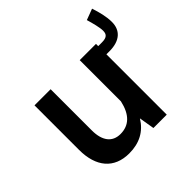

<svg xmlns="http://www.w3.org/2000/svg" viewBox="-168 -832 1003 1003"><g transform="rotate(-45 333.0 -331.0)"><path d="M71.3 -193.8C71.3 -68.4 132.8 4.9 244.1 4.9C319.8 4.9 376 -25.4 412.6 -85.4L426.8 0H525.4V-445.8H547.9C626 -445.8 665.5 -483.9 665.5 -544.9C665.5 -585.4 654.3 -626.5 641.1 -667.5L579.6 -644.5C589.8 -609.9 600.6 -568.8 600.6 -545.4C600.6 -519.5 589.4 -506.3 552.7 -506.3H525.4V-522.9H405.3V-218.3C387.7 -138.7 347.2 -99.1 283.2 -99.1C223.1 -99.1 190.4 -142.1 190.4 -218.3V-522.9H71.3Z"/></g></svg>

Font: Estedad SemiBold
Style: Regular
Weight: 600
Designer: Amin Abedi
Version: Version 7.3